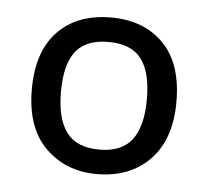

<svg xmlns="http://www.w3.org/2000/svg" viewBox="-36 -759 447 414"><g transform="rotate(5 188.0 -552.5)"><path d="M345 -553Q345 -472 302 -427.5Q259 -383 187 -383Q120 -383 76 -426.5Q32 -470 32 -553Q32 -635 74 -678.5Q116 -722 189 -722Q260 -722 302.5 -679Q345 -636 345 -553ZM95 -553Q95 -495 117 -465.5Q139 -436 188 -436Q237 -436 259 -465.5Q281 -495 281 -553Q281 -612 259 -640.5Q237 -669 188 -669Q139 -669 117 -640.5Q95 -612 95 -553Z"/></g></svg>

Font: Noto Sans Imperial Aramaic
Style: Regular
Weight: 400
Designer: Monotype Design Team
Foundry: Monotype Imaging Inc.
Version: Version 2.001; ttfautohint (v1.8.4.7-5d5b)